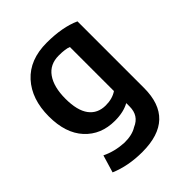

<svg xmlns="http://www.w3.org/2000/svg" viewBox="-211 -669 1005 1005"><g transform="rotate(-45 291.0 -166.5)"><path d="M499 -18Q499 213 256 213Q152 213 70 178L99 81Q154 108 222 112Q281 113 317 90Q377 65 377 -3V-28Q334 -4 270 -4Q167 -4 104 -72.5Q41 -141 41 -265Q41 -393 110.5 -469.5Q180 -546 306 -546Q422 -546 499 -511ZM376 -118V-444Q353 -454 303 -454Q237 -454 202.5 -405Q168 -356 168 -269Q168 -182 200.5 -138.5Q233 -95 293 -95Q342 -95 376 -118Z"/></g></svg>

Font: Repo
Style: DemiBold
Weight: 600
Designer: Stefan Peev
Foundry: Context Ltd
Version: Version 001.000